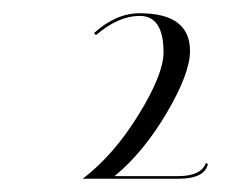

<svg xmlns="http://www.w3.org/2000/svg" viewBox="-20 -770 372 290"><path d="M227 -691Q227 -746 191 -746Q159 -746 125 -717L122 -720Q155 -750 191 -750Q267 -750 267 -693Q267 -659 231.5 -599Q196 -539 153 -504H249Q284 -504 291 -524L294 -522Q289 -500 249 -500H105Q152 -536 189.5 -597Q227 -658 227 -691Z"/></svg>

Font: Italiana
Style: Regular
Weight: 400
Designer: Santiago Orozco
Foundry: Santiago Orozco
Version: Version 001.001